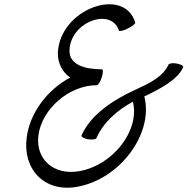

<svg xmlns="http://www.w3.org/2000/svg" viewBox="-20 -845 885 906"><path d="M435 -193C467 -267 533 -325 607 -365C641 -231 514 -64 352 -37C235 -17 148 -92 161 -204C176 -331 307 -443 437 -443C443 -443 454 -459 460 -480C467 -501 467 -518 461 -518C385 -518 307 -537 308 -606C310 -742 505 -812 541 -701C543 -696 561 -699 582 -710C603 -720 620 -733 618 -739C566 -912 260 -803 253 -594C253 -545 275 -504 311 -479C199 -419 120 -308 106 -196C86 -47 189 63 341 37C547 2 706 -216 661 -390C737 -426 818 -469 844 -527C848 -533 835 -541 815 -545C796 -549 778 -546 775 -540C749 -482 683 -451 622 -423C517 -375 411 -308 365 -207C362 -200 375 -192 394 -188C414 -185 432 -187 435 -193Z"/></svg>

Font: Nupuram Light Oblique
Style: Regular
Weight: 300
Designer: Santhosh Thottingal (santhosh.thottingal@gmail.com)
Foundry: SMC
Version: Version 1.000